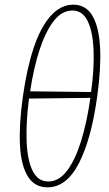

<svg xmlns="http://www.w3.org/2000/svg" viewBox="-20 -792 468 822"><path d="M183 10Q128 10 99 -37Q70 -84 65.5 -171Q61 -258 78 -379Q95 -500 124.5 -588Q154 -676 197 -724Q240 -772 294 -772Q348 -772 376 -724Q404 -676 408.5 -587.5Q413 -499 396 -378Q371 -197 318 -93.5Q265 10 183 10ZM370 -398Q384 -500 380.5 -579Q377 -658 355 -702.5Q333 -747 290 -747Q245 -747 210 -702Q175 -657 149.5 -579Q124 -501 109 -401ZM187 -15Q232 -15 267 -61Q302 -107 327 -187.5Q352 -268 367 -373L104 -370Q91 -267 94 -187Q97 -107 119.5 -61Q142 -15 187 -15Z"/></svg>

Font: Noto Serif ExtraCondensed Thin
Style: Italic
Weight: 100
Width: 2
Italic angle: -12°
Designer: Monotype Design Team
Foundry: Monotype Imaging Inc.
Version: Version 2.013